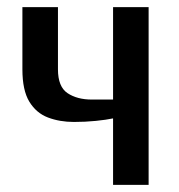

<svg xmlns="http://www.w3.org/2000/svg" viewBox="-20 -520 503 540"><path d="M298 0V-187Q279 -183 249.5 -180Q220 -177 188 -177Q148 -177 115 -189.5Q82 -202 62.5 -234Q43 -266 43 -325V-500H143V-325Q143 -276 170 -258Q197 -240 238 -240H298V-500H398V0Z"/></svg>

Font: Cuprum Medium
Style: Regular
Weight: 500
Designer: Jovanny Lemonad
Foundry: Jovanny Lemonad
Version: Version 3.000